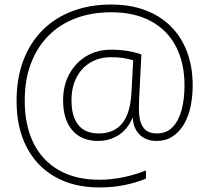

<svg xmlns="http://www.w3.org/2000/svg" viewBox="-20 -728 922 846"><path d="M829 -352Q829 -302 819.5 -257.5Q810 -213 790 -179.5Q770 -146 740 -126.5Q710 -107 670 -107Q624 -107 596 -134Q568 -161 565 -209H564Q542 -157 501.5 -132Q461 -107 412 -107Q339 -107 298.5 -154Q258 -201 258 -286Q258 -351 285 -401Q312 -451 359.5 -480Q407 -509 470 -509Q508 -509 542 -503.5Q576 -498 603 -488L595 -331Q594 -313 593 -291.5Q592 -270 592 -248Q592 -195 610.5 -167.5Q629 -140 671 -140Q713 -140 740 -167.5Q767 -195 780 -243Q793 -291 793 -352Q793 -450 755.5 -522.5Q718 -595 645.5 -634.5Q573 -674 470 -674Q385 -674 315 -648Q245 -622 194.5 -571.5Q144 -521 116.5 -449Q89 -377 89 -284Q89 -175 128 -97Q167 -19 240.5 22.5Q314 64 418 64Q470 64 523 53Q576 42 623 23V59Q580 77 528 87.5Q476 98 418 98Q305 98 223 51.5Q141 5 97 -80.5Q53 -166 53 -283Q53 -383 83 -462Q113 -541 168.5 -596Q224 -651 300.5 -679.5Q377 -708 470 -708Q553 -708 619 -683.5Q685 -659 732 -612.5Q779 -566 804 -500Q829 -434 829 -352ZM295 -286Q295 -215 325 -177.5Q355 -140 415 -140Q482 -140 518 -184Q554 -228 559 -317L567 -462Q546 -469 522.5 -472.5Q499 -476 470 -476Q417 -476 377.5 -452Q338 -428 316.5 -385.5Q295 -343 295 -286Z"/></svg>

Font: Noto Sans Khmer ExtraLight
Style: Regular
Weight: 250
Version: Version 2.003